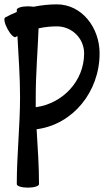

<svg xmlns="http://www.w3.org/2000/svg" viewBox="-64 -845 509 881"><path d="M8 -675C11 -677 14 -678 16 -680C21 -587 28 -493 28 -400C28 -267 13 -133 13 0C13 9 36 16 64 16C92 16 115 9 115 0C115 -84 109 -168 104 -252C270 -273 393 -424 393 -600C393 -719 311 -825 197 -825C161 -825 125 -821 90 -814C83 -815 74 -816 64 -816C36 -816 13 -809 13 -800C13 -797 13 -793 13 -790C-5 -783 -23 -774 -40 -765C-48 -761 -43 -737 -30 -713C-17 -688 0 -671 8 -675ZM100 -400C100 -505 109 -610 113 -715C141 -721 169 -724 197 -724C266 -724 322 -669 322 -600C322 -473 224 -370 100 -353C100 -369 100 -384 100 -400Z"/></svg>

Font: Nupuram Condensed Medium
Style: Regular
Weight: 500
Width: 3
Designer: Santhosh Thottingal (santhosh.thottingal@gmail.com)
Foundry: SMC
Version: Version 1.000